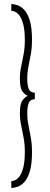

<svg xmlns="http://www.w3.org/2000/svg" viewBox="-20 -771 248 951"><path d="M36 160V126Q42.5 126 53.5 122Q64.5 118 75.8 103.8Q87 89.5 95 60.2Q103 31 103 -19Q103 -57 97 -88.8Q91 -120.5 84.8 -150Q78.5 -179.5 78.5 -210.5Q78.5 -257 91.5 -274Q104.5 -291 118 -296.5Q104.5 -300.5 91.5 -317.5Q78.5 -334.5 78.5 -381.5Q78.5 -412.5 84.8 -441.8Q91 -471 97 -502.5Q103 -534 103 -572Q103 -622 95 -651.2Q87 -680.5 75.8 -694.8Q64.5 -709 53.5 -713.2Q42.5 -717.5 36 -717.5V-751Q48 -751 65.2 -745.8Q82.5 -740.5 99.2 -723.2Q116 -706 127.2 -670.5Q138.5 -635 138.5 -574.5Q138.5 -535 132.8 -502.8Q127 -470.5 121 -441.2Q115 -412 115 -381.5Q115 -348.5 122.5 -330.2Q130 -312 152.5 -312V-279.5Q130 -279.5 122.5 -261.2Q115 -243 115 -210.5Q115 -180 121 -150.5Q127 -121 132.8 -88.8Q138.5 -56.5 138.5 -16.5Q138.5 44 127.2 79.5Q116 115 99.2 132.2Q82.5 149.5 65.2 154.8Q48 160 36 160Z"/></svg>

Font: Imbue 10pt
Style: Regular
Weight: 400
Designer: Tyler Finck
Foundry: Etcetera Type Company
Version: Version 1.102; ttfautohint (v1.8.3)